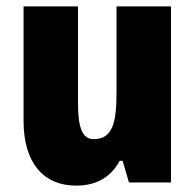

<svg xmlns="http://www.w3.org/2000/svg" viewBox="-20 -573 611 603"><path d="M517 -553H346V-289C346 -194 337 -136 274 -136C238 -136 225 -174 225 -248V-553H54V-193C54 -60 118 10 219 10C281 10 327 -15 356 -68H365L385 0H517Z"/></svg>

Font: Noto Sans Gurmukhi Condensed Black
Style: Regular
Weight: 900
Width: 3
Designer: Jelle Bosma - Monotype Design Team
Foundry: Monotype Imaging Inc.
Version: Version 2.004